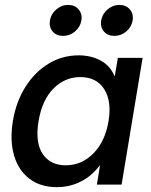

<svg xmlns="http://www.w3.org/2000/svg" viewBox="-20 -751 616 781"><path d="M211.9 10.3Q144.5 10.3 99.9 -23.7Q55.2 -57.6 37.4 -117.9Q19.5 -178.2 32.2 -257.8Q45.4 -337.4 83.5 -397.7Q121.6 -458 177.5 -491.9Q233.4 -525.9 299.8 -525.9Q350.1 -525.9 389.2 -504.9Q428.2 -483.9 445.8 -441.4H446.8L459.5 -515.6H560.1L474.6 0H374L386.7 -77.6H385.3Q352.1 -33.7 307.1 -11.7Q262.2 10.3 211.9 10.3ZM247.1 -78.6Q313 -78.6 360.6 -127.7Q408.2 -176.8 421.4 -257.8Q435.1 -339.4 403.8 -388.4Q372.6 -437.5 306.6 -437.5Q244.6 -437.5 198 -391.4Q151.4 -345.2 136.7 -257.8Q122.6 -170.4 153.8 -124.5Q185.1 -78.6 247.1 -78.6ZM445.3 -605Q418 -605 402.6 -623Q387.2 -641.1 391.6 -668Q396 -694.3 417.5 -712.6Q439 -731 465.8 -731Q492.7 -731 508.3 -712.6Q523.9 -694.3 519.5 -668Q515.1 -641.1 493.7 -623Q472.2 -605 445.3 -605ZM236.3 -605Q209.5 -605 194.1 -623Q178.7 -641.1 183.1 -668Q187.5 -694.3 209 -712.6Q230.5 -731 257.3 -731Q284.2 -731 299.8 -712.6Q315.4 -694.3 311 -668Q306.6 -641.1 285.2 -623Q263.7 -605 236.3 -605Z"/></svg>

Font: Inter Display Medium
Style: Italic
Weight: 500
Italic angle: -9.39999°
Designer: Rasmus Andersson
Foundry: rsms
Version: Version 4.000;git-a52131595